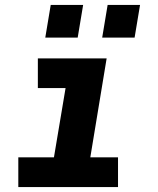

<svg xmlns="http://www.w3.org/2000/svg" viewBox="-20 -756 640 776"><path d="M54 0V-120H198L245 -400H133V-520H411L345 -120H457V0ZM393 -604 415 -736H546L524 -604ZM163 -604 185 -736H316L294 -604Z"/></svg>

Font: Iosevka SS04 Heavy Extended
Style: Italic
Weight: 900
Width: 7
Italic angle: -9°
Monospace: yes
Designer: Belleve Invis
Foundry: Belleve Invis
Version: Version 19.0.0; ttfautohint (v1.8.4)